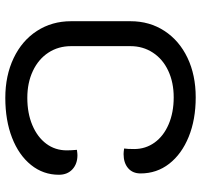

<svg xmlns="http://www.w3.org/2000/svg" viewBox="-37 -712 758 724"><g transform="rotate(90 342.0 -350.0)"><path d="M60 -239V-463Q60 -535 96.5 -591Q133 -647 198 -678Q263 -709 347 -709Q431 -709 496 -682.5Q561 -656 597.5 -609Q634 -562 634 -501Q634 -471 614 -454Q594 -437 561 -437Q554 -437 540 -439Q542 -451 542 -477Q542 -520 517.5 -554Q493 -588 448.5 -607Q404 -626 347 -626Q291 -626 247 -605.5Q203 -585 178.5 -547.5Q154 -510 154 -463V-239Q154 -191 178.5 -153.5Q203 -116 247.5 -95Q292 -74 349 -74Q407 -74 452 -93Q497 -112 522 -145.5Q547 -179 547 -223Q547 -239 545 -261Q559 -263 565 -263Q598 -263 618.5 -244Q639 -225 639 -193Q639 -134 602 -88Q565 -42 499.5 -16.5Q434 9 349 9Q265 9 199 -22.5Q133 -54 96.5 -110.5Q60 -167 60 -239Z"/></g></svg>

Font: K2D
Style: Regular
Weight: 400
Version: Version 1.000; ttfautohint (v1.6)